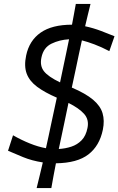

<svg xmlns="http://www.w3.org/2000/svg" viewBox="-20 -823 604 980"><path d="M167 137Q175.5 103 183.2 70.5Q191 38 198.5 6Q143 -2.5 98 -21Q53 -39.5 21 -53.5L46.5 -132.5Q88.5 -108.5 131.8 -91Q175 -73.5 214.5 -66.5Q221.5 -98 228.2 -129.2Q235 -160.5 241.5 -192L270 -324.5Q208.5 -351 169.5 -380Q130.5 -409 116.2 -447.2Q102 -485.5 113.5 -540Q129.5 -616 187.5 -656.5Q245.5 -697 347.5 -697Q352.5 -723 357.2 -749.2Q362 -775.5 367 -803H442Q434.5 -773.5 427.8 -745.2Q421 -717 414.5 -689Q456.5 -680 496.5 -664.8Q536.5 -649.5 564.5 -638L538 -562Q498 -583 462 -596.5Q426 -610 398 -617Q390 -581 382.5 -545.5Q375 -510 367.5 -474L346.5 -376Q417 -346 454.8 -314.2Q492.5 -282.5 503.5 -245Q514.5 -207.5 505 -161Q488 -78.5 431.2 -34.8Q374.5 9 265.5 10.5Q259.5 41.5 253.5 73Q247.5 104.5 242 137ZM191.5 -529.5Q182.5 -487.5 204.2 -459.5Q226 -431.5 286.5 -402.5L301.5 -474Q309.5 -511.5 317.2 -548.5Q325 -585.5 332.5 -622.5Q284 -620 243 -600.2Q202 -580.5 191.5 -529.5ZM307.5 -192Q300.5 -159.5 293.8 -127.2Q287 -95 280 -62.5Q314 -64.5 344.2 -74.5Q374.5 -84.5 396.5 -107Q418.5 -129.5 426.5 -169.5Q435.5 -212.5 409 -242Q382.5 -271.5 329.5 -297.5Z"/></svg>

Font: Commissioner Flair
Style: Italic
Weight: 400
Italic angle: -12°
Designer: Kostas Bartsokas
Foundry: Kostas Bartsokas
Version: Version 1.000; ttfautohint (v1.8.3)